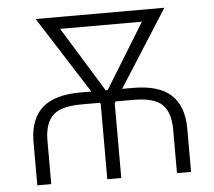

<svg xmlns="http://www.w3.org/2000/svg" viewBox="-51 -767 917 823"><g transform="rotate(-5 407.5 -355.5)"><path d="M76.7 0V-192.9Q78.6 -286.6 131.6 -333.5Q184.6 -380.4 293.9 -380.4H342.3L131.8 -710.9H685.5L475.1 -380.4H521Q631.8 -380.4 684.3 -332.8Q736.8 -285.2 738.3 -190.9V0H677.7V-188.5Q677.2 -262.2 642.6 -295.4Q607.9 -328.6 523.9 -329.1H442.4L438 -321.8V0H377.9V-324.2L375 -329.1H293.9Q210 -329.1 174.3 -297.4Q138.7 -265.6 136.7 -193.8V0ZM404.3 -380.4H412.6L584.5 -659.7H232.4Z"/></g></svg>

Font: SteelSelectRoboto
Style: Regular
Weight: 300
Designer: Google
Version: Version 2.137; 2017